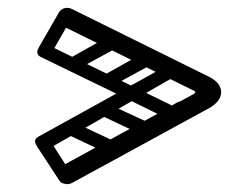

<svg xmlns="http://www.w3.org/2000/svg" viewBox="-20 -536 640 491"><path d="M141 -469Q127 -476 127 -491Q127 -502 134.5 -509Q142 -516 152 -516Q158 -516 164 -513L512 -341Q545 -325 545.5 -301Q546 -277 514 -259L164 -68Q158 -65 152 -65Q142 -65 134.5 -72.5Q127 -80 127 -90Q127 -103 139 -112L476 -296Q483 -300 476 -304ZM86 -393Q72 -401 80 -416L130 -503Q140 -519 154 -510Q171 -501 162 -488L111 -399Q102 -384 86 -393ZM424 -244Q416 -229 402 -236L85 -390Q78 -393 76 -399Q74 -405 78 -412Q85 -429 100 -422L416 -268Q423 -265 426 -258.5Q429 -252 424 -244ZM80 -184Q88 -189 95 -187Q102 -185 106 -180L161 -94Q171 -82 154 -71Q140 -60 130 -77L75 -161Q67 -176 80 -184ZM425 -359Q430 -351 427.5 -345Q425 -339 418 -335L96 -156Q81 -149 73 -165Q64 -179 79 -187L403 -366Q416 -374 425 -359ZM239 -322Q232 -336 246 -344L346 -400Q361 -408 370 -392Q377 -377 364 -369L263 -314Q257 -311 250.5 -312.5Q244 -314 239 -322ZM151 -365Q144 -379 158 -387L258 -443Q273 -451 282 -435Q289 -420 276 -412L175 -357Q169 -354 162.5 -355.5Q156 -357 151 -365ZM464 -331Q457 -316 441 -323L143 -469Q128 -476 135 -492Q143 -508 158 -501L456 -355Q472 -348 464 -331ZM422 -245Q415 -230 399 -237L101 -383Q86 -390 93 -405Q101 -422 115 -415L414 -269Q430 -261 422 -245ZM232 -262Q236 -270 242.5 -272Q249 -274 255 -271L359 -223Q373 -216 367 -201Q359 -184 344 -191L240 -240Q225 -247 232 -262ZM147 -213Q151 -221 157.5 -223Q164 -225 170 -223L274 -174Q288 -167 282 -152Q274 -135 259 -142L155 -191Q140 -198 147 -213ZM457 -267Q466 -252 450 -243L162 -77Q148 -69 139 -85Q131 -100 146 -108L433 -274Q448 -282 457 -267ZM409 -351Q418 -335 402 -326L114 -161Q100 -153 91 -168Q83 -183 98 -191L386 -357Q400 -365 409 -351Z"/></svg>

Font: Agu Display
Style: Regular
Weight: 400
Designer: Oluwaseun Badejo
Version: Version 1.103